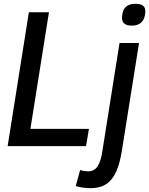

<svg xmlns="http://www.w3.org/2000/svg" viewBox="-20 -764 780 1004"><path d="M20 0 131 -700H236L139 -90H445L430 0ZM689 -744Q715 -744 727.5 -734.5Q740 -725 740 -704Q739 -680 731 -663.5Q723 -647 707.5 -638.5Q692 -630 669 -630Q644 -630 631 -640Q618 -650 618 -671Q619 -695 626 -711Q633 -727 648.5 -735.5Q664 -744 689 -744ZM707 -539 617 26Q607 89 588 132.5Q569 176 536.5 198Q504 220 454 220Q439 220 417.5 217.5Q396 215 376 209L399 125Q411 129 421.5 130.5Q432 132 440 132Q474 132 491 104.5Q508 77 515 28L605 -539Z"/></svg>

Font: Georama ExtraCondensed Thin Medium
Style: Italic
Weight: 500
Italic angle: -9°
Version: Version 1.001